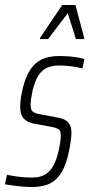

<svg xmlns="http://www.w3.org/2000/svg" viewBox="-30 -743 359 771"><path d="M99 8Q78 8 56.5 6Q35 4 17.5 1.5Q0 -1 -10 -3L-2 -41Q4 -40 14.5 -38Q25 -36 39 -34Q53 -32 68.5 -31Q84 -30 99 -30Q133 -30 153.5 -43.5Q174 -57 186.5 -82Q199 -107 206 -140Q209 -154 211.5 -169Q214 -184 214 -198Q214 -219 205.5 -224Q197 -229 180 -233L104 -247Q77 -253 64 -268.5Q51 -284 51 -314Q51 -323 52.5 -339Q54 -355 58 -372Q67 -417 81.5 -445.5Q96 -474 114.5 -489.5Q133 -505 156.5 -511.5Q180 -518 208 -518Q228 -518 247 -516.5Q266 -515 282.5 -512Q299 -509 309 -506L301 -468Q294 -470 279 -473Q264 -476 245 -478Q226 -480 206 -480Q182 -480 161.5 -472Q141 -464 126 -442.5Q111 -421 101 -380Q97 -361 95 -347Q93 -333 93 -322Q93 -302 101.5 -295Q110 -288 126 -285L201 -271Q219 -268 231 -261.5Q243 -255 250 -242.5Q257 -230 257 -207Q257 -200 254.5 -179.5Q252 -159 247 -136Q239 -97 227 -70Q215 -43 197.5 -25.5Q180 -8 155.5 0Q131 8 99 8ZM130 -586 131 -591 220 -723H273L308 -591L307 -586H275L242 -690L163 -586Z"/></svg>

Font: Saira ExtraCondensed ExtraLight
Style: Italic
Weight: 250
Width: 2
Italic angle: -12°
Designer: Hector Gatti with collaboration of the Omnibus-Type team
Foundry: Omnibus-Type
Version: Version 1.101